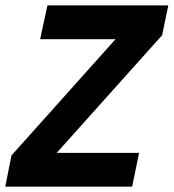

<svg xmlns="http://www.w3.org/2000/svg" viewBox="-49 -696 648 716"><path d="M443.8 0H-29.3L-6.3 -116.2L381.8 -549.8H100.6L127.9 -675.8H578.6L555.7 -564.9L162.6 -126H469.7Z"/></svg>

Font: Cadman
Style: Bold Italic
Weight: 700
Italic angle: -12°
Designer: Paul James MIller
Foundry: High-Logic / Made with FontCreator
Version: Version 2.114;March 28, 2021;FontCreator 13.0.0.2683 64-bit